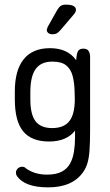

<svg xmlns="http://www.w3.org/2000/svg" viewBox="-20 -601 476 829"><path d="M304 -37V-8Q304 24 299.5 53Q295 82 283 104.5Q271 127 247 140Q223 153 183 153Q130 153 92 126Q87 121 83.5 120Q80 119 76 119Q66 119 58.5 125Q51 131 49 141Q48 150 52 157Q85 208 188 208Q293 208 339 142Q351 125 357.5 103.5Q364 82 366.5 48.5Q369 15 369 -38V-356Q369 -371 362.5 -381Q356 -391 340 -391Q325 -391 318 -382Q311 -373 309 -341Q272 -393 196 -393Q121 -393 82.5 -345.5Q44 -298 44 -206V-172Q44 -78 80 -34Q116 10 192 10Q267 10 304 -37ZM302 -209 303 -173Q303 -108 279.5 -78Q256 -48 205 -48Q156 -48 133.5 -77.5Q111 -107 111 -172V-203Q111 -271 134 -303Q157 -335 206 -335Q246 -335 266 -318.5Q286 -302 293.5 -273.5Q301 -245 302 -209ZM308 -558Q308 -565 304 -570Q300 -575 290.5 -578Q281 -581 265 -581Q250 -581 242 -575.5Q234 -570 226 -556L186 -485Q185 -481 183.5 -477.5Q182 -474 182 -471Q182 -464 188.5 -458.5Q195 -453 207 -453Q218 -453 224.5 -456.5Q231 -460 241 -471L299 -539Q308 -550 308 -558Z"/></svg>

Font: Beiruti
Style: Regular
Weight: 400
Designer: Arlette Boutros
Foundry: Boutros
Version: Version 1.41